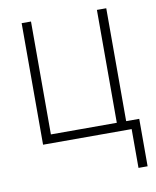

<svg xmlns="http://www.w3.org/2000/svg" viewBox="-79 -581 658 809"><g transform="rotate(-10 250.0 -177.0)"><path d="M448 166V0H69V-520H109V-37H391V-520H431V-37H487V166Z"/></g></svg>

Font: Iosevka Term Curly Extralight
Style: Regular
Weight: 200
Designer: Belleve Invis
Foundry: Belleve Invis
Version: Version 32.3.0